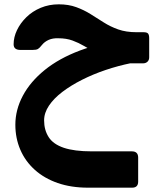

<svg xmlns="http://www.w3.org/2000/svg" viewBox="-20 -502 741 888"><path d="M387 366Q309 366 247 344.5Q185 323 141 283.5Q97 244 74 190.5Q51 137 51 75Q51 6 85.5 -59Q120 -124 186.5 -178Q253 -232 350 -268.5Q447 -305 571 -315L586 -210Q527 -198 469 -178.5Q411 -159 359.5 -133Q308 -107 268.5 -77Q229 -47 206.5 -13.5Q184 20 184 55Q184 99 205 132Q226 165 275 181.5Q324 198 404 198H590Q619 198 619 227V338Q619 366 591 366ZM563 -209V-228Q516 -228 481.5 -237.5Q447 -247 420 -261Q393 -275 368.5 -289.5Q344 -304 315.5 -314.5Q287 -325 250 -325Q224 -326 205 -317.5Q186 -309 174 -294Q163 -280 155.5 -275.5Q148 -271 130 -271H75Q43 -271 43 -297Q43 -330 58.5 -362.5Q74 -395 102 -422.5Q130 -450 168.5 -466Q207 -482 252 -482Q297 -482 332.5 -469Q368 -456 398.5 -437Q429 -418 459.5 -398.5Q490 -379 526.5 -366Q563 -353 612 -353H644Q660 -353 665 -346.5Q670 -340 670 -325V-237Q670 -224 662 -216.5Q654 -209 641 -209Z"/></svg>

Font: Rubik
Style: Bold Italic
Weight: 700
Italic angle: -12°
Designer: Hubert and Fischer
Foundry: Hubert and Fischer
Version: Version 2.300;gftools[0.9.30]